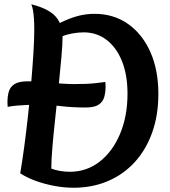

<svg xmlns="http://www.w3.org/2000/svg" viewBox="-20 -867 800 902"><path d="M261 -759Q308 -782 346 -792Q384 -802 424 -802Q514 -802 581.5 -754.5Q649 -707 686.5 -622.5Q724 -538 724 -426Q724 -327 695.5 -246Q667 -165 614 -106.5Q561 -48 487.5 -16.5Q414 15 325 15Q281 15 233.5 6Q186 -3 144.5 -18.5Q103 -34 75 -53Q84 -105 93.5 -175Q103 -245 111.5 -323Q120 -401 126.5 -477Q133 -553 137 -618Q141 -683 141 -727Q141 -756 139.5 -778.5Q138 -801 135 -818.5Q132 -836 127 -847Q182 -833 214.5 -812Q247 -791 261 -759ZM221 -75Q239 -68 261.5 -64Q284 -60 308 -60Q387 -60 448 -107.5Q509 -155 544 -238Q579 -321 579 -427Q579 -514 553.5 -578.5Q528 -643 481.5 -679Q435 -715 373 -715Q348 -715 320.5 -710Q293 -705 274 -697Q274 -660 268.5 -598.5Q263 -537 255.5 -463.5Q248 -390 240 -316.5Q232 -243 226.5 -179.5Q221 -116 221 -75ZM382 -362Q318 -362 265 -368.5Q212 -375 161 -375Q133 -375 108 -374Q83 -373 60 -371Q37 -369 16 -365Q16 -370 15.5 -375.5Q15 -381 15 -386Q15 -415 21.5 -437Q28 -459 48.5 -472Q69 -485 110 -485Q174 -485 226.5 -478.5Q279 -472 331 -472Q359 -472 383.5 -473Q408 -474 431 -476.5Q454 -479 475 -482Q475 -477 475.5 -471.5Q476 -466 476 -461Q476 -433 469.5 -410.5Q463 -388 443 -375Q423 -362 382 -362Z"/></svg>

Font: Merienda
Style: Bold
Weight: 700
Designer: Eduardo Rodriguez Tunni
Foundry: Eduardo Rodriguez Tunni
Version: Version 2.001